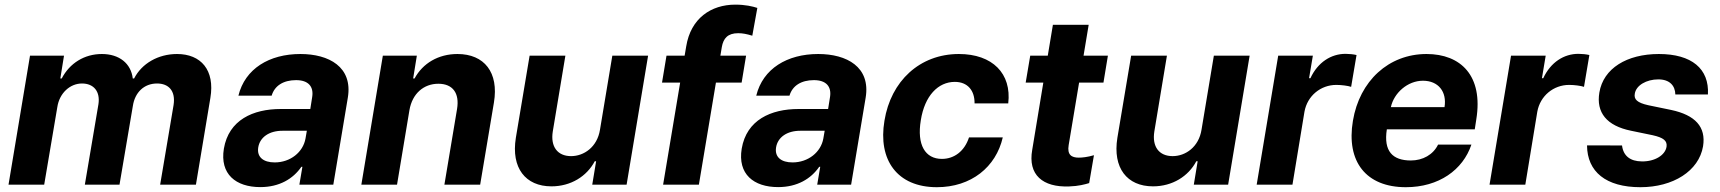

<svg xmlns="http://www.w3.org/2000/svg" viewBox="-20 -781 7276 812"><path d="M16 0H166.9L222.3 -327.4C231.2 -387.8 276.6 -427.9 326.7 -427.9C376.8 -427.9 404.5 -393.8 396.3 -340.2L338.8 0H485.4L541.9 -333.1C550.4 -389.9 589.1 -427.9 644.2 -427.9C692.5 -427.9 723.4 -397.7 714.1 -337L657.3 0H808.6L869.7 -366.8C889.6 -485.1 829.5 -552.6 728.7 -552.6C648.4 -552.6 579.5 -512.1 547.2 -449.2H541.5C534.1 -512.4 484.7 -552.6 410.9 -552.6C336.6 -552.6 274.5 -513.5 241.1 -449.2H235.1L250.7 -545.5H106.9Z M1081 10.3C1161.6 10.3 1219.8 -24.9 1254.6 -75.6H1258.9L1246.1 0H1389.6L1451 -367.9C1472.7 -497.9 1371.1 -552.6 1250.4 -552.6C1119.3 -552.6 1016.3 -490.8 988.3 -376.4H1128.9C1141 -418.3 1178.3 -442.1 1232.2 -442.1C1283.4 -442.1 1307.2 -415.5 1300.4 -371.4L1292.3 -320H1167.3C1050.1 -320 947.4 -273.8 926.8 -152.3C909.1 -44.7 977.3 10.3 1081 10.3ZM1072.1 -157.3C1078.8 -199.9 1117.5 -228.3 1175.8 -228H1277.7L1272 -195C1261.7 -137.4 1208.1 -94.1 1141.7 -94.1C1094.5 -94.1 1065.7 -116.1 1072.1 -157.3Z M1711.6 -315.3C1723.7 -385.7 1772.4 -426.8 1833.8 -426.8C1894.9 -426.8 1924 -387.1 1913 -320.3L1859.4 0H2010.7L2068.9 -347.3C2090.2 -474.8 2028.1 -552.6 1914.8 -552.6C1833.5 -552.6 1767.8 -513.1 1733.3 -449.2H1727.3L1742.9 -545.5H1599.1L1508.2 0H1659.1Z M2517.4 -232.2C2505.7 -159.1 2449.6 -120.7 2395.2 -120.7C2337.7 -120.7 2307.5 -160.9 2317.8 -225.1L2371.1 -545.5H2219.8L2161.6 -198.2C2141 -70.7 2202.4 7.1 2312.1 7.1C2394.2 7.1 2461.6 -35.2 2495.4 -99.1H2501.1L2484.7 0H2630L2720.9 -545.5H2569.6Z M3135.3 -545.5H3026.6L3032.7 -582C3039.1 -619 3057.9 -640.6 3101.9 -640.6C3120.4 -640.6 3137.1 -637.4 3161.6 -630L3182.9 -747.5C3163.4 -753.9 3132.1 -761.4 3089.8 -761.4C2987.2 -761.4 2901.3 -703.5 2882.1 -584.9L2875.4 -545.5H2798.7L2779.8 -431.8H2856.5L2784.4 0H2935.7L3007.8 -431.8H3116.5Z M3271 10.3C3351.6 10.3 3409.8 -24.9 3444.6 -75.6H3448.9L3436.1 0H3579.5L3641 -367.9C3662.6 -497.9 3561.1 -552.6 3440.3 -552.6C3309.3 -552.6 3206.3 -490.8 3178.3 -376.4H3318.9C3331 -418.3 3368.3 -442.1 3422.2 -442.1C3473.4 -442.1 3497.2 -415.5 3490.4 -371.4L3482.2 -320H3357.2C3240.1 -320 3137.4 -273.8 3116.8 -152.3C3099.1 -44.7 3167.3 10.3 3271 10.3ZM3262.1 -157.3C3268.8 -199.9 3307.5 -228.3 3365.8 -228H3467.7L3462 -195C3451.7 -137.4 3398.1 -94.1 3331.7 -94.1C3284.4 -94.1 3255.7 -116.1 3262.1 -157.3Z M3942.1 10.7C4087.4 10.7 4192.1 -74.6 4220.9 -199.9H4078.1C4059.3 -142 4016 -109 3963.4 -109C3892.8 -109 3856.9 -168.3 3874.3 -272.7C3890.6 -375.7 3947.1 -434.7 4018.1 -434.7C4072.8 -434.7 4102.3 -397.7 4101.6 -343.8H4244C4258.9 -469.8 4177.6 -552.6 4035.2 -552.6C3869.7 -552.6 3747.5 -437.9 3720.5 -270.6C3692.5 -104.8 3774.1 10.7 3942.1 10.7Z M4665.5 -545.5H4562.5L4584.2 -676.1H4432.9L4411.2 -545.5H4337L4317.8 -431.8H4392.4L4345.5 -147.7C4326.3 -41.2 4390.3 11.7 4501.4 7.5C4540.5 6.4 4569.2 -1.4 4586.3 -6.7L4606.5 -124.6C4579.2 -116.5 4556.5 -114.3 4542.3 -114.3C4512.1 -114.3 4492.5 -125.7 4499.6 -167.6L4543.7 -431.8H4646.7Z M5061.4 -232.2C5049.7 -159.1 4993.6 -120.7 4939.3 -120.7C4881.7 -120.7 4851.6 -160.9 4861.9 -225.1L4915.1 -545.5H4763.8L4705.6 -198.2C4685 -70.7 4746.4 7.1 4856.2 7.1C4938.2 7.1 5005.7 -35.2 5039.4 -99.1H5045.1L5028.8 0H5174L5264.9 -545.5H5113.6Z M5294.7 0H5446L5496.8 -308.6C5508.9 -375.7 5565.3 -421.9 5631.4 -421.9C5653.1 -421.9 5681.1 -418.3 5694.2 -413.7L5717 -548.3C5703.8 -551.5 5685.7 -553.3 5670.5 -553.3C5609.4 -553.3 5553.3 -517.8 5522 -450.3H5516.3L5532.3 -545.5H5385.7Z M5925.4 10.7C6065.3 10.7 6166.9 -62.5 6202.8 -169.4H6061.8C6041.2 -126.8 5997.2 -102.3 5946.7 -102.3C5869.7 -102.3 5830.6 -141.3 5845.2 -234H6217L6223.4 -275.6C6253.6 -460.9 6157.7 -552.6 6013.1 -552.6C5852.6 -552.6 5729.8 -438.6 5701.7 -270.2C5672.6 -97.3 5757.5 10.7 5925.4 10.7ZM5862.2 -327.8C5875 -387.8 5932.9 -439.6 5997.9 -439.6C6063.2 -439.6 6099.8 -392.8 6089.1 -327.8Z M6279.5 0H6430.8L6481.5 -308.6C6493.6 -375.7 6550.1 -421.9 6616.1 -421.9C6637.8 -421.9 6665.8 -418.3 6679 -413.7L6701.7 -548.3C6688.6 -551.5 6670.5 -553.3 6655.2 -553.3C6594.1 -553.3 6538 -517.8 6506.7 -450.3H6501.1L6517 -545.5H6370.4Z M7065.3 -381.4H7203.1C7209.2 -490.4 7134.2 -552.6 6995.7 -552.6C6860.1 -552.6 6761 -491.8 6744 -389.9C6729.8 -305 6774.9 -248.9 6878.2 -228L6969.1 -209.2C7015.6 -198.9 7031.6 -185.4 7028.1 -160.5C7022.7 -125 6978.7 -97.3 6923.3 -98.4C6875 -98.7 6845.2 -121.4 6839.8 -165.8L6691.8 -166.2C6692.5 -54.7 6771.7 10.7 6917.6 10.7C7055.4 10.7 7164.8 -57.5 7182.5 -162.3C7195.7 -244.3 7149.5 -294.4 7047.2 -316.1L6951.3 -335.9C6902.7 -346.6 6889.6 -361.5 6893.8 -384.6C6899.1 -420.1 6943.2 -445.3 6993.3 -445.3C7041.2 -445.3 7064.6 -418.7 7065.3 -381.4Z"/></svg>

Font: Margiela Sans
Style: Bold Italic
Weight: 700
Italic angle: -9.39999°
Designer: Stefan Endress, Andreas Faust
Version: Version 1.100;FEAKit 1.0